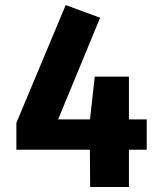

<svg xmlns="http://www.w3.org/2000/svg" viewBox="-20 -749 655 769"><path d="M496.4 -442.1V-270.8H567.7V-149.2H496.4V0H341L340 -149.2H45.6V-256.9L243.1 -728.7L381 -677.9L212.8 -270.8H340.5L359.5 -442.1Z"/></svg>

Font: FiraCode Nerd Font Mono
Style: Bold
Weight: 700
Monospace: yes
Designer: Carrois Corporate, Edenspiekermann AG, Nikita Prokopov
Foundry: Carrois Corporate, Edenspiekermann AG, Nikita Prokopov
Version: Version 6.002;Nerd Fonts 3.3.0